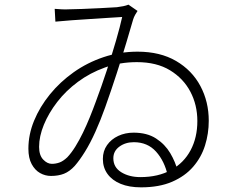

<svg xmlns="http://www.w3.org/2000/svg" viewBox="-20 -772 1040 825"><path d="M215 -734Q227 -733 244.5 -732Q262 -731 276 -732Q295 -732 332.5 -733.5Q370 -735 411 -737Q452 -739 482 -741Q498 -743 510 -745.5Q522 -748 532 -752L571 -725Q566 -718 560.5 -708Q555 -698 552 -688Q541 -650 523 -589.5Q505 -529 481.5 -456.5Q458 -384 432 -311Q412 -255 390 -206Q368 -157 345 -120Q322 -83 301 -59Q279 -35 255 -25.5Q231 -16 199 -16Q174 -16 152 -28.5Q130 -41 116 -67Q102 -93 102 -133Q102 -194 126.5 -253.5Q151 -313 194.5 -366.5Q238 -420 296.5 -461.5Q355 -503 425 -526.5Q495 -550 571 -550Q668 -550 736.5 -510Q805 -470 841 -402.5Q877 -335 877 -253Q877 -198 861 -147Q845 -96 810 -55.5Q775 -15 719.5 9Q664 33 586 33Q535 33 498.5 18Q462 3 442 -24.5Q422 -52 422 -89Q422 -123 440 -148.5Q458 -174 488 -188Q518 -202 554 -202Q612 -202 650.5 -177Q689 -152 711.5 -114Q734 -76 744 -36L701 -17Q687 -80 650.5 -120.5Q614 -161 555 -161Q519 -161 493 -142Q467 -123 467 -92Q467 -53 501 -32Q535 -11 583 -11Q660 -11 715 -41.5Q770 -72 799 -126.5Q828 -181 828 -252Q828 -321 798 -378Q768 -435 710.5 -470Q653 -505 568 -505Q495 -505 431 -482Q367 -459 315 -420.5Q263 -382 226 -334Q189 -286 168.5 -236Q148 -186 148 -141Q148 -105 165.5 -86.5Q183 -68 203 -68Q219 -68 235 -73.5Q251 -79 269 -96Q287 -115 304 -142.5Q321 -170 336.5 -202Q352 -234 366 -268.5Q380 -303 392 -336Q416 -400 438.5 -468.5Q461 -537 478.5 -597.5Q496 -658 505 -699Q483 -698 448 -695.5Q413 -693 371 -690.5Q329 -688 289 -685Q249 -682 218 -679Z"/></svg>

Font: Noto Sans SC Thin Light
Style: Regular
Weight: 300
Version: Version 2.004-H2;hotconv 1.0.118;makeotfexe 2.5.65603